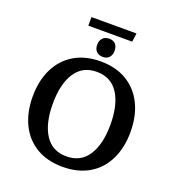

<svg xmlns="http://www.w3.org/2000/svg" viewBox="-170 -1108 1157 1258"><g transform="rotate(20 408.5 -478.5)"><path d="M67 -352Q67 -462 107.5 -545Q148 -628 224.5 -674Q301 -720 408 -720Q515 -720 591.5 -674Q668 -628 708.5 -545Q749 -462 749 -352Q749 -242 708.5 -159Q668 -76 591.5 -30.5Q515 15 408 15Q301 15 224.5 -30.5Q148 -76 107.5 -159Q67 -242 67 -352ZM609 -352Q609 -490 558 -568.5Q507 -647 408 -647Q309 -647 258 -568.5Q207 -490 207 -352Q207 -215 258 -136.5Q309 -58 408 -58Q507 -58 558 -136.5Q609 -215 609 -352ZM348 -815Q348 -844 364.5 -861.5Q381 -879 410 -879Q438 -879 453.5 -862.5Q469 -846 469 -815Q469 -787 453.5 -769.5Q438 -752 410 -752Q380 -752 364 -769Q348 -786 348 -815ZM251 -972H565L557 -912H251Z"/></g></svg>

Font: Andada Pro
Style: Bold
Weight: 700
Designer: Carolina Giovagnoli
Foundry: Huerta Tipografica
Version: Version 3.005; ttfautohint (v1.8.4)